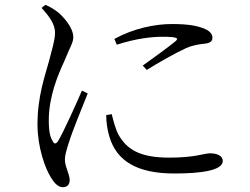

<svg xmlns="http://www.w3.org/2000/svg" viewBox="-20 -753 1040 799"><path d="M321 -376C299 -325 243 -200 221 -165C212 -152 205 -154 199 -166C191 -179 183 -199 183 -252C183 -351 221 -441 247 -497C271 -557 285 -575 285 -598C285 -640 241 -686 220 -703C203 -716 189 -724 169 -733L153 -720C186 -684 210 -651 209 -615C208 -582 196 -547 184 -499C168 -439 136 -354 136 -235C136 -142 167 -52 194 -11C207 10 223 26 241 26C260 26 270 15 270 -4C270 -28 250 -60 250 -89C250 -107 257 -130 267 -161C278 -199 324 -312 345 -364ZM422 -274C422 -247 426 -215 435 -185C465 -83 550 -31 706 -31C814 -31 907 -43 907 -83C907 -106 881 -115 854 -115C830 -115 792 -97 684 -97C561 -97 508 -132 474 -191C460 -216 451 -254 445 -278ZM466 -567C550 -594 615 -600 656 -600C722 -600 723 -593 711 -582C690 -564 619 -512 574 -480L591 -462C640 -493 711 -533 755 -553C788 -567 813 -569 837 -572C858 -575 864 -584 864 -597C864 -609 855 -623 834 -632C802 -646 764 -653 695 -653C625 -653 536 -635 456 -591Z"/></svg>

Font: Source Han Serif AKR9
Style: Regular
Weight: 400
Designer: Ryoko NISHIZUKA 西塚涼子 (kana & ideographs); Frank Grießhammer (Latin, Greek & Cyrillic); Sandoll Communications 산돌커뮤니케이션, 
Foundry: Adobe Systems Incorporated
Version: Version 1.005;hotconv 1.0.107;makeotfexe 2.5.65593